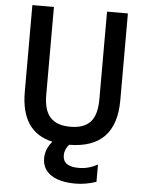

<svg xmlns="http://www.w3.org/2000/svg" viewBox="-62 -780 788 1048"><g transform="rotate(5 332.0 -256.0)"><path d="M391.6 218.8Q303.7 218.8 256.3 186.5Q209 154.3 209 95.7Q209 44.9 246.1 2Q72.3 -36.1 72.3 -255.9V-731.4H190.4V-251Q190.4 -166 226.1 -127Q261.7 -87.9 336.4 -87.9Q411.1 -87.9 446.3 -127Q481.4 -166 481.4 -251V-731.4H595.7V-255.9Q595.7 8.8 338.9 10.7Q314.5 37.1 314.5 70.3Q314.5 132.8 403.3 131.8Q455.1 131.8 504.9 104.5V199.2Q446.3 218.8 391.6 218.8Z"/></g></svg>

Font: Gen Shin Gothic Medium
Style: Regular
Weight: 500
Designer: [Source Han Sans]
Ryoko NISHIZUKA  (kana & ideographs); Paul D. Hunt (Latin, Greek & Cyrillic); Wenlong ZHANG  (bopomofo
Version: Version 1.002.20150607